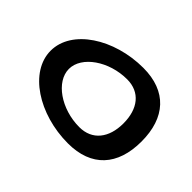

<svg xmlns="http://www.w3.org/2000/svg" viewBox="-162 -789 953 953"><g transform="rotate(-45 315.0 -312.0)"><path d="M315 7C482 7 580 -81 580 -245C580 -450 463 -631 315 -631C167 -631 50 -450 50 -245C50 -81 147 7 315 7ZM147 -262C147 -390 226 -503 315 -503C404 -503 483 -389 483 -262C483 -171 417 -120 315 -120C213 -120 147 -172 147 -262Z"/></g></svg>

Font: Wafeq Semi Bold
Style: Regular
Weight: 600
Designer: Rasmus Andersson & Azza Alameddine
Foundry: Google & TypeTogether
Version: Version 3.000;January 28, 2025;FontCreator 15.0.0.3014 64-bi